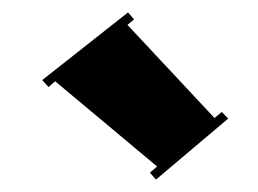

<svg xmlns="http://www.w3.org/2000/svg" viewBox="-20 -770 415 309"><path d="M336.9 -589.8 347.2 -579.1 231 -481 221.2 -492.2 232.9 -502 68.8 -639.2 58.1 -629.9 47.9 -641.1 186 -750 195.8 -738.8 185.1 -730 325.2 -580.1Z"/></svg>

Font: Copperplate CC
Style: Bold
Weight: 700
Designer: indestructible type*
Foundry: Cowboy Collective
Version: Version 1.000